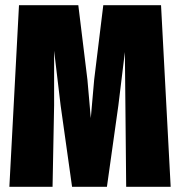

<svg xmlns="http://www.w3.org/2000/svg" viewBox="-20 -718 690 738"><path d="M16 0 53 -698H281L316 -412L329 -264L342 -412L377 -698H599L636 0H465L462 -313L460 -518L435 -313L391 0H257L213 -313L188 -523V-313L182 0Z"/></svg>

Font: Azeret Mono Thin ExtraBold
Style: Regular
Weight: 800
Version: Version 1.002